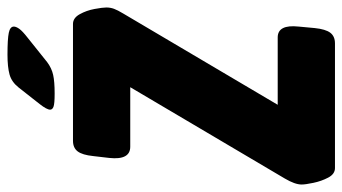

<svg xmlns="http://www.w3.org/2000/svg" viewBox="-224 -694 915 513"><g transform="rotate(-90 233.5 -437.5)"><path d="M41 0Q25 0 15.5 -18Q6 -36 1.5 -57.5Q-3 -79 -3 -89Q-3 -107 13 -134L257 -547H98Q62 -547 68 -603L73 -646Q76 -675 85.5 -687.5Q95 -700 114 -700H426Q442 -700 452 -682Q462 -664 466 -642.5Q470 -621 470 -611Q470 -600 466.5 -590.5Q463 -581 454 -566L210 -153H390Q425 -153 419 -97L415 -54Q412 -25 402.5 -12.5Q393 0 374 0ZM240 -749Q213 -749 205 -752Q197 -755 197 -761Q197 -770 212 -789L256 -845Q271 -864 291 -869.5Q311 -875 344 -875Q386 -875 402.5 -871.5Q419 -868 419 -858Q419 -852 413 -843.5Q407 -835 389 -821L324 -769Q308 -757 290 -753Q272 -749 240 -749Z"/></g></svg>

Font: Asap Condensed Condensed ExtraBold
Style: Italic
Weight: 800
Width: 3
Italic angle: -6°
Designer: Pablo Cosgaya
Foundry: Omnibus-Type
Version: Version 3.001; ttfautohint (v1.8.4.7-5d5b)